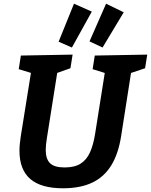

<svg xmlns="http://www.w3.org/2000/svg" viewBox="-20 -997 809 1029"><path d="M487.9 -699.3 769.1 -704.3 757.6 -631.3 667 -600.9 684.8 -622.6 629.7 -270.7Q614.7 -172.4 575.8 -109.9Q537 -47.5 473.1 -17.7Q409.2 12.1 317.9 12.1Q200.2 12.1 142.3 -37.7Q84.3 -87.5 84.3 -189.8Q84.3 -207.1 86.2 -226.3Q88 -245.5 91.3 -266.5L148.4 -622.6L161.3 -601.6L80.4 -626.3L91.9 -699.3L369.1 -704.3L357.5 -631.3L271.6 -600.9L289.2 -622.6L231.4 -257.6Q228.4 -239.4 226.7 -223.1Q225.1 -206.8 225.1 -193.2Q225.1 -144.9 248.2 -122.3Q271.3 -99.6 326 -99.6Q379.7 -99.6 411.9 -119.9Q444.2 -140.3 462.3 -180.4Q480.4 -220.6 489.7 -279.6L544.1 -622.6L559 -600.6L476.4 -626.3ZM529.6 -742.3 459.7 -775.1 548.5 -977.1 643.1 -931.1ZM365.4 -742.3 294.1 -773.5 376.5 -977.1 472.1 -934.8Z"/></svg>

Font: Bitter Thin
Style: Italic
Weight: 100
Italic angle: -9°
Designer: Sol Matas, and Bitter project Authors
Foundry: Sol Matas
Version: Version 2.002